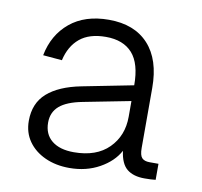

<svg xmlns="http://www.w3.org/2000/svg" viewBox="-67 -613 733 696"><g transform="rotate(10 300.0 -265.0)"><path d="M231 12Q181 12 141.5 -6Q102 -24 79.5 -56Q57 -88 57 -131Q57 -196 99.5 -233.5Q142 -271 223 -287L411 -324Q411 -404 377.5 -441.5Q344 -479 280 -479Q219 -479 184 -450Q149 -421 137 -368L67 -374Q82 -451 137 -496.5Q192 -542 280 -542Q374 -542 425.5 -486Q477 -430 477 -326V-105Q477 -78 486 -68.5Q495 -59 514 -59H547V0Q541 1 529 1.5Q517 2 506 2Q465 2 441.5 -17Q418 -36 412 -83Q390 -42 341.5 -15Q293 12 231 12ZM237 -47Q320 -47 365.5 -92.5Q411 -138 411 -208V-266L237 -232Q180 -221 153.5 -198Q127 -175 127 -137Q127 -94 156 -70.5Q185 -47 237 -47Z"/></g></svg>

Font: Geist Mono Light
Style: Regular
Weight: 300
Monospace: yes
Designer: Basement.studio, Andrés Briganti, Mateo Zaragoza
Foundry: Basement.studio, Vercel, Andrés Briganti, Guido Ferreyra, Mateo Zaragoza
Version: Version 1.500; ttfautohint (v1.8.4.7-5d5b)